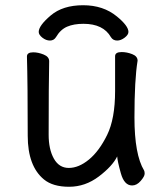

<svg xmlns="http://www.w3.org/2000/svg" viewBox="-20 -690 630 734"><path d="M485 19Q455 19 442 -27.5Q429 -74 428 -92Q410 -55 358 -15.5Q306 24 244 24Q182 24 148 -4Q86 -55 86 -171Q86 -368 83 -474Q83 -490 107 -490Q126 -490 147 -481.5Q168 -473 168 -456Q166 -368 166 -175Q166 -119 186 -83.5Q206 -48 243 -48Q281 -48 320 -80Q359 -112 389.5 -174Q420 -236 420 -342V-475Q420 -491 445 -491Q465 -491 485.5 -483Q506 -475 506 -458Q494 -385 494 -241Q494 -99 531 -38Q533 -34 533 -26Q533 -16 518 1.5Q503 19 485 19ZM428 -535Q412 -535 404 -548Q375 -599 299 -599Q262 -599 236.5 -588Q211 -577 194 -548Q186 -535 171 -535Q156 -535 142 -546Q128 -557 128 -568Q128 -592 174 -631Q220 -670 298 -670Q375 -670 427 -627Q471 -591 471 -568Q471 -557 456.5 -546Q442 -535 428 -535Z"/></svg>

Font: LXGW WenKai TC
Style: Bold
Weight: 700
Designer: LXGW / Fontworks Inc.
Foundry: LXGW / Fontworks Inc.
Version: Version 1.330;April 28, 2024